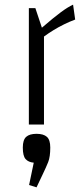

<svg xmlns="http://www.w3.org/2000/svg" viewBox="-20 -535 361 825"><path d="M132 -500 160 -416Q211 -460 241.5 -482.5Q272 -505 294 -515L303 -451Q279 -442 255.5 -430.5Q232 -419 210 -405.5Q188 -392 169 -378V0H104V-500ZM137 270 105 260 125 164Q102 162 90 148.5Q78 135 78 99Q78 66 92.5 53Q107 40 137 40Q167 40 181.5 53Q196 66 196 99Q196 139 187 161.5Q178 184 164 213Z"/></svg>

Font: Changa ExtraLight
Style: Regular
Weight: 250
Designer: Eduardo Rodriguez Tunni
Foundry: Eduardo Rodriguez Tunni
Version: Version 3.002; ttfautohint (v1.8.2)